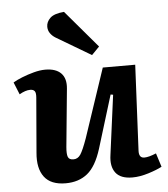

<svg xmlns="http://www.w3.org/2000/svg" viewBox="-56 -855 806 920"><g transform="rotate(-5 347.0 -395.5)"><path d="M16 -489Q32 -499 59.5 -510Q87 -521 117 -529Q147 -537 172 -537Q223 -537 248 -511.5Q273 -486 268 -437L241 -159Q238 -126 243.5 -111.5Q249 -97 270 -97Q291 -97 304 -116.5Q317 -136 337 -192L448 -523H604L584 -112Q582 -76 609 -76Q630 -76 666 -91L687 -25Q663 -12 621.5 1Q580 14 544 14Q487 14 463.5 -17Q440 -48 448 -102L486 -389L474 -391L396 -137Q370 -54 328 -20Q286 14 223 14Q152 14 120.5 -27.5Q89 -69 96 -144L118 -407Q120 -430 113.5 -438.5Q107 -447 92 -447Q69 -447 40 -430ZM439 -625 402 -587 235 -686Q220 -695 210 -709Q200 -723 200 -741Q200 -764 219 -782.5Q238 -801 286 -805Z"/></g></svg>

Font: Literata 7pt
Style: Bold Italic
Weight: 700
Italic angle: -2°
Designer: Latin by Veronika Burian and Jose Scaglione. Greek by Irene Vlachou. Cyrillic by Vera Evstafieva
Foundry: TypeTogether
Version: Version 3.002